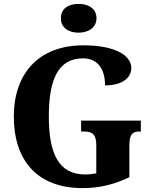

<svg xmlns="http://www.w3.org/2000/svg" viewBox="-20 -957 782 987"><path d="M384 -789C433 -789 476 -814 476 -863C476 -914 433 -937 384 -937C333 -937 293 -914 293 -863C293 -814 333 -789 384 -789ZM405 10C492 10 568 -9 645 -46V-206C645 -262 657 -281 696 -281H704V-337H397V-281H413C458 -281 475 -262 475 -210V-66C455 -62 436 -60 419 -60C282 -60 231 -166 231 -358C231 -551 280 -657 407 -657C481 -657 520 -604 520 -518C611 -518 655 -559 655 -607C655 -672 572 -724 409 -724C174 -724 51 -574 51 -358C51 -137 167 10 405 10Z"/></svg>

Font: Noto Serif Georgian SemiCondensed ExtraBold
Style: Regular
Weight: 800
Width: 4
Designer: Monotype Design Team, Akaki Razmadze
Foundry: Google LLC
Version: Version 2.003